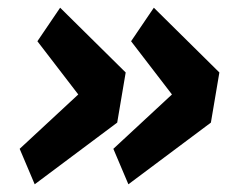

<svg xmlns="http://www.w3.org/2000/svg" viewBox="-20 -521 640 498"><path d="M31 -135 183 -276 77 -414 136 -501 306 -333 284 -203 70 -43ZM274 -135 426 -276 320 -414 379 -501 549 -333 527 -203 313 -43Z"/></svg>

Font: IBM Plex Mono
Style: Bold Italic
Weight: 700
Italic angle: -9°
Monospace: yes
Designer: Mike Abbink, Paul van der Laan, Pieter van Rosmalen
Foundry: Bold Monday
Version: Version 2.3